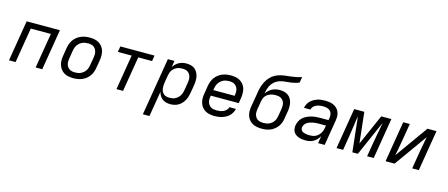

<svg xmlns="http://www.w3.org/2000/svg" viewBox="-55 -1442 5511 2364"><g transform="rotate(15 2700.0 -260.0)"><path d="M32 0 118 -520H542L456 0H372L446 -447H190L116 0Z M854 8Q822 8 791.5 2.5Q761 -3 736 -18Q711 -33 693 -56Q675 -79 666 -107.5Q657 -136 656.5 -167Q656 -198 662 -230L678 -330Q683 -357 692.5 -384Q702 -411 719 -435Q736 -459 759.5 -477.5Q783 -496 810 -507.5Q837 -519 864.5 -523.5Q892 -528 919 -528Q951 -528 981.5 -522.5Q1012 -517 1037 -502Q1062 -487 1080.5 -464Q1099 -441 1107.5 -412.5Q1116 -384 1116.5 -353Q1117 -322 1112 -290L1095 -190Q1091 -163 1081.5 -136Q1072 -109 1055 -85Q1038 -61 1014.5 -42.5Q991 -24 964 -12.5Q937 -1 909 3.5Q881 8 854 8ZM854 -66Q873 -66 891.5 -69Q910 -72 927.5 -80Q945 -88 961 -101.5Q977 -115 987.5 -131Q998 -147 1004 -165.5Q1010 -184 1013 -202L1030 -302Q1033 -322 1033.5 -341Q1034 -360 1029.5 -378Q1025 -396 1015 -411Q1005 -426 990.5 -436Q976 -446 957.5 -450Q939 -454 920 -454Q901 -454 882.5 -451Q864 -448 846 -440Q828 -432 812.5 -418.5Q797 -405 786 -389Q775 -373 769 -354.5Q763 -336 760 -318L744 -218Q740 -198 739.5 -179Q739 -160 743.5 -142Q748 -124 758 -109Q768 -94 783 -84Q798 -74 816.5 -70Q835 -66 854 -66Z M1402 0 1476 -447H1300L1312 -520H1748L1736 -447H1560L1486 0Z M1796 215 1918 -520H2002L1988 -436Q2000 -457 2019 -475.5Q2038 -494 2060 -506Q2082 -518 2106.5 -523Q2131 -528 2155 -528Q2184 -528 2212 -521Q2240 -514 2260.5 -497Q2281 -480 2294.5 -456Q2308 -432 2313.5 -404.5Q2319 -377 2318 -348Q2317 -319 2312 -290L2295 -190Q2291 -165 2283.5 -140.5Q2276 -116 2263 -93Q2250 -70 2231.5 -50Q2213 -30 2189.5 -16.5Q2166 -3 2140.5 2.5Q2115 8 2090 8Q2062 8 2035.5 1.5Q2009 -5 1988 -21Q1967 -37 1953 -60Q1939 -83 1934 -109L1880 215ZM2059 -66Q2077 -66 2095.5 -69Q2114 -72 2131 -80.5Q2148 -89 2163 -102.5Q2178 -116 2188 -132Q2198 -148 2204 -166Q2210 -184 2213 -202L2230 -302Q2233 -321 2233.5 -340Q2234 -359 2230 -377Q2226 -395 2216.5 -410Q2207 -425 2193 -435.5Q2179 -446 2160.5 -450Q2142 -454 2123 -454Q2106 -454 2088 -451.5Q2070 -449 2053 -441.5Q2036 -434 2021.5 -422Q2007 -410 1995.5 -394.5Q1984 -379 1978.5 -361.5Q1973 -344 1970 -327L1953 -227Q1950 -207 1949.5 -187.5Q1949 -168 1952 -149.5Q1955 -131 1964 -114.5Q1973 -98 1987 -86.5Q2001 -75 2020 -70.5Q2039 -66 2059 -66Z M2652 8Q2620 8 2590 2Q2560 -4 2535 -18.5Q2510 -33 2492 -56Q2474 -79 2465 -107.5Q2456 -136 2456 -167Q2456 -198 2462 -230L2478 -330Q2483 -357 2492.5 -384Q2502 -411 2519 -435Q2536 -459 2559.5 -477.5Q2583 -496 2610 -507.5Q2637 -519 2664.5 -523.5Q2692 -528 2719 -528Q2751 -528 2781 -522.5Q2811 -517 2836.5 -502Q2862 -487 2880.5 -464Q2899 -441 2907.5 -412.5Q2916 -384 2916.5 -353Q2917 -322 2912 -290L2901 -223H2545L2544 -218Q2540 -198 2539.5 -178.5Q2539 -159 2544 -141Q2549 -123 2559.5 -108Q2570 -93 2585.5 -83Q2601 -73 2620 -69.5Q2639 -66 2659 -66Q2680 -66 2701.5 -69Q2723 -72 2744 -81Q2765 -90 2781.5 -107Q2798 -124 2803 -145H2886Q2881 -121 2868.5 -98Q2856 -75 2837.5 -56.5Q2819 -38 2796 -25.5Q2773 -13 2749 -5.5Q2725 2 2700.5 5Q2676 8 2652 8ZM2557 -297H2829L2830 -302Q2833 -322 2833.5 -341Q2834 -360 2829.5 -378Q2825 -396 2815 -411Q2805 -426 2790.5 -436Q2776 -446 2757.5 -450Q2739 -454 2719 -454Q2701 -454 2682 -451Q2663 -448 2645.5 -440Q2628 -432 2612.5 -418.5Q2597 -405 2586 -388.5Q2575 -372 2569 -354Q2563 -336 2560 -318Z M3254 8Q3223 8 3193 2.5Q3163 -3 3138 -16.5Q3113 -30 3094 -52.5Q3075 -75 3065.5 -102.5Q3056 -130 3055.5 -160.5Q3055 -191 3060 -222L3084 -363Q3089 -397 3095 -430Q3101 -463 3112 -496Q3123 -529 3140.5 -560Q3158 -591 3182.5 -617Q3207 -643 3239 -660.5Q3271 -678 3304.5 -686.5Q3338 -695 3371.5 -698.5Q3405 -702 3438 -706Q3471 -710 3505 -717Q3539 -724 3572 -735L3560 -662Q3537 -652 3512 -645.5Q3487 -639 3462.5 -635Q3438 -631 3414 -629.5Q3390 -628 3366 -624.5Q3342 -621 3317 -613Q3292 -605 3270.5 -591Q3249 -577 3231.5 -556.5Q3214 -536 3203.5 -513Q3193 -490 3186.5 -466Q3180 -442 3176 -418Q3190 -440 3209.5 -458Q3229 -476 3251.5 -488Q3274 -500 3299 -505Q3324 -510 3348 -510Q3377 -510 3404.5 -503.5Q3432 -497 3454 -481.5Q3476 -466 3490 -442.5Q3504 -419 3510 -392.5Q3516 -366 3515.5 -337Q3515 -308 3510 -279L3494 -183Q3490 -156 3480 -129.5Q3470 -103 3452.5 -80Q3435 -57 3411.5 -39Q3388 -21 3362 -10.5Q3336 0 3308.5 4Q3281 8 3254 8ZM3255 -66Q3273 -66 3290.5 -68.5Q3308 -71 3326 -78.5Q3344 -86 3359 -98Q3374 -110 3385.5 -126Q3397 -142 3403 -159.5Q3409 -177 3412 -195L3428 -291Q3431 -310 3431 -329Q3431 -348 3426.5 -365Q3422 -382 3411.5 -396Q3401 -410 3386 -419.5Q3371 -429 3353 -432.5Q3335 -436 3316 -436Q3299 -436 3281.5 -433.5Q3264 -431 3247 -424.5Q3230 -418 3214 -407.5Q3198 -397 3186.5 -382Q3175 -367 3169 -350Q3163 -333 3160 -316L3142 -210Q3139 -191 3139 -172.5Q3139 -154 3144 -137Q3149 -120 3159.5 -105.5Q3170 -91 3185 -82Q3200 -73 3218 -69.5Q3236 -66 3255 -66Z M3816 8Q3793 8 3770.5 5.5Q3748 3 3727.5 -4.5Q3707 -12 3689 -24.5Q3671 -37 3660 -55.5Q3649 -74 3646 -96.5Q3643 -119 3647 -142Q3652 -169 3665 -195.5Q3678 -222 3700.5 -242Q3723 -262 3750 -274.5Q3777 -287 3805 -294.5Q3833 -302 3861 -304.5Q3889 -307 3916 -307H4023L4028 -339Q4032 -364 4026.5 -388Q4021 -412 4004 -427.5Q3987 -443 3963.5 -448.5Q3940 -454 3915 -454Q3901 -454 3887 -453Q3873 -452 3858.5 -448.5Q3844 -445 3830.5 -439Q3817 -433 3805 -424Q3793 -415 3785 -402Q3777 -389 3775 -375H3692Q3696 -399 3707.5 -422Q3719 -445 3737.5 -463.5Q3756 -482 3778.5 -494.5Q3801 -507 3824.5 -515Q3848 -523 3872.5 -525.5Q3897 -528 3921 -528Q3949 -528 3977 -524Q4005 -520 4029 -509Q4053 -498 4072 -479.5Q4091 -461 4101.5 -436.5Q4112 -412 4113.5 -384Q4115 -356 4110 -327L4056 0H3972L3987 -92Q3974 -70 3955.5 -50Q3937 -30 3914 -16.5Q3891 -3 3866 2.5Q3841 8 3816 8ZM3849 -66Q3868 -66 3887 -69.5Q3906 -73 3923.5 -82Q3941 -91 3956 -105.5Q3971 -120 3981.5 -137Q3992 -154 3997.5 -172.5Q4003 -191 4006 -210L4010 -234H3915Q3897 -234 3879.5 -232.5Q3862 -231 3844 -227.5Q3826 -224 3808 -218Q3790 -212 3773 -201.5Q3756 -191 3745 -174.5Q3734 -158 3731 -140Q3729 -126 3732.5 -113.5Q3736 -101 3745.5 -92Q3755 -83 3768 -78Q3781 -73 3794 -70.5Q3807 -68 3821 -67Q3835 -66 3849 -66Z M4207 0 4293 -520H4422L4465 -128L4638 -520H4767L4681 0H4597L4614 -104Q4622 -150 4630 -195.5Q4638 -241 4646 -286L4656 -338Q4661 -365 4666 -392.5Q4671 -420 4676 -447L4479 0H4409L4360 -447Q4355 -420 4351 -392.5Q4347 -365 4344 -338L4336 -286Q4330 -241 4323 -195.5Q4316 -150 4308 -104L4291 0Z M4832 0 4918 -520H5002L4967 -312Q4959 -260 4948.5 -207.5Q4938 -155 4929 -103L5227 -520H5342L5256 0H5172L5206 -208Q5215 -260 5225 -312.5Q5235 -365 5245 -417L4947 0Z"/></g></svg>

Font: Iosevka Extended Oblique
Style: Regular
Weight: 400
Width: 7
Italic angle: -9°
Monospace: yes
Designer: Belleve Invis
Foundry: Belleve Invis
Version: Version 32.0.1; ttfautohint (v1.8.4)